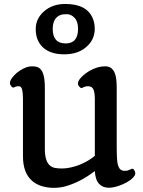

<svg xmlns="http://www.w3.org/2000/svg" viewBox="-20 -925 709 955"><path d="M29.3 0ZM94.2 -434.6Q94.2 -462.4 90.1 -479.2Q85.9 -496.1 73.2 -496.1Q64 -496.1 58.6 -494.1L46.9 -489.3Q43.5 -488.3 38.6 -493.2Q29.3 -503.4 29.3 -512Q29.3 -520.5 34.9 -530Q40.5 -539.6 52 -551.8Q63.5 -564 78.1 -573.2Q111.3 -595.2 138.2 -595.2Q165 -595.2 176.3 -585.9Q187.5 -576.7 193.4 -561.5Q203.1 -537.1 203.1 -487.8V-182.1Q203.1 -99.6 252.9 -89.8Q268.1 -86.9 288.8 -86.9Q309.6 -86.9 333.3 -92.3Q356.9 -97.7 378.4 -106.4Q419.9 -123.5 451.7 -149.9V-434.6Q451.7 -481 435.1 -491.7Q428.2 -496.1 417 -496.1Q405.8 -496.1 399.2 -492.7Q392.6 -489.3 388.4 -487.8Q384.3 -486.3 381.3 -488Q378.4 -489.7 375 -493.2Q367.7 -501.5 367.7 -509.8Q367.7 -518.1 373.8 -527.6Q379.9 -537.1 393.6 -549.6Q407.2 -562 424.8 -572.3Q464.4 -595.2 503.9 -595.2Q551.8 -595.2 558.6 -527.3Q560.5 -508.3 560.5 -487.8V-198.7Q560.5 -123.5 566.4 -105Q572.3 -86.4 580.6 -80.8Q588.9 -75.2 601.1 -75.2Q613.3 -75.2 621.1 -79.1L635.7 -85.4Q642.1 -86.9 647 -79.6Q657.2 -64.5 649.9 -52.2Q642.6 -40 627.2 -28.8Q611.8 -17.6 592.8 -9.3Q508.3 27.8 472.7 -10.7Q454.1 -30.8 451.7 -74.2Q379.9 -19 304.7 2Q277.3 9.3 247.3 9.3Q217.3 9.3 188.7 1Q160.2 -7.3 139.2 -25.9Q94.2 -65.4 94.2 -147.9ZM157.7 -780.8Q157.7 -833 199.7 -869.1Q241.2 -905.3 304.7 -905.3Q412.6 -905.3 441.9 -832.5Q451.2 -809.6 451.2 -781.7Q451.2 -726.6 408.2 -690.4Q366.7 -654.8 299.3 -654.8Q231.9 -654.8 194.8 -688.2Q157.7 -721.7 157.7 -780.8ZM242.2 -781.2Q242.2 -709 306.6 -709Q368.2 -709 368.2 -781.7Q368.2 -818.4 350.8 -836.4Q333.5 -854.5 312.7 -854.5Q292 -854.5 280.5 -850.3Q269 -846.2 260.7 -837.4Q242.2 -818.4 242.2 -781.2Z"/></svg>

Font: Quando
Style: Regular
Weight: 400
Version: Version 1.002